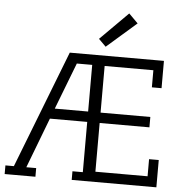

<svg xmlns="http://www.w3.org/2000/svg" viewBox="-63 -1046 1069 1107"><g transform="rotate(5 471.5 -492.5)"><path d="M5 0H183V-50H126L237 -341H453V-50H393V0H883V-158H827V-59H525V-341H813V-401H525V-671H807V-572H863V-730H318L54 -50H5ZM453 -671V-401H260L364 -671ZM521 -782 693 -932 640 -985 479 -824Z"/></g></svg>

Font: Glegoo
Style: Regular
Weight: 400
Version: Version 2.0.1; ttfautohint (v0.9) -r 48 -G 60